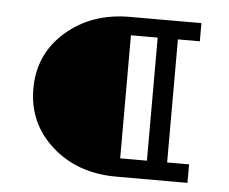

<svg xmlns="http://www.w3.org/2000/svg" viewBox="-41 -512 665 558"><g transform="rotate(5 291.5 -233.0)"><path d="M317 0Q204 0 129.5 -66.5Q55 -133 55 -234Q55 -335 130 -400.5Q205 -466 317 -466H525V-413H461V-54H525V0ZM324 -54H402V-413H324Z"/></g></svg>

Font: EauTestSC
Style: Regular
Weight: 400
Designer: Christian Thalmann (Catharsis Fonts)
Version: Version 0.001;PS 000.001;hotconv 1.0.88;makeotf.lib2.5.64775